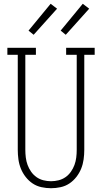

<svg xmlns="http://www.w3.org/2000/svg" viewBox="-20 -988 540 1016"><path d="M250 8Q225 8 199.5 2.5Q174 -3 153 -17Q132 -31 116 -51.5Q100 -72 90.5 -95.5Q81 -119 77.5 -144.5Q74 -170 74 -195V-698H19V-735H170V-698H114V-195Q114 -175 116.5 -154.5Q119 -134 126 -115Q133 -96 145 -79Q157 -62 173.5 -50.5Q190 -39 210 -34Q230 -29 250 -29Q270 -29 290 -34Q310 -39 326.5 -50.5Q343 -62 355 -79Q367 -96 374 -115Q381 -134 383.5 -154.5Q386 -175 386 -195V-698H330V-735H481V-698H426V-195Q426 -170 422.5 -144.5Q419 -119 409.5 -95.5Q400 -72 384 -51.5Q368 -31 347 -17Q326 -3 300.5 2.5Q275 8 250 8ZM328 -804 301 -826 418 -968 452 -942ZM158 -804 131 -826 248 -968 282 -942Z"/></svg>

Font: Iosevka Curly Slab Extralight
Style: Regular
Weight: 200
Monospace: yes
Designer: Belleve Invis
Foundry: Belleve Invis
Version: Version 22.1.2; ttfautohint (v1.8.4)